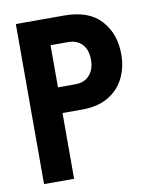

<svg xmlns="http://www.w3.org/2000/svg" viewBox="-74 -679 586 736"><g transform="rotate(-10 219.0 -311.5)"><path d="M38 0V-623H226Q322 -623 369 -571Q416 -519 416 -439Q416 -387 395 -345.5Q374 -304 333 -280Q292 -256 231 -256H155V0ZM155 -356H223Q258 -356 278 -378.5Q298 -401 298 -438Q298 -477 278 -498.5Q258 -520 224 -520H155Z"/></g></svg>

Font: Inconsolata SemiCondensed ExtraBold
Style: Regular
Weight: 800
Width: 4
Monospace: yes
Designer: Raph Levien, Cyreal, Brenton Simpson
Foundry: Raph Levien, Cyreal, Google
Version: Version 3.100; ttfautohint (v1.8.4.7-5d5b)